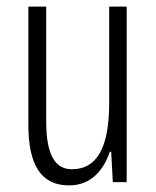

<svg xmlns="http://www.w3.org/2000/svg" viewBox="-20 -552 472 582"><path d="M364 -532H311V-240C311 -103 273 -39 198 -39C146 -39 120 -84 120 -185V-532H66V-173C66 -56 102 10 189 10C257 10 294 -37 313 -92H317L322 0H364Z"/></svg>

Font: Noto Sans Devanagari ExtraCondensed Light
Style: Regular
Weight: 300
Width: 2
Designer: Jelle Bosma - Monotype Design Team
Foundry: Monotype Imaging Inc.
Version: Version 2.004